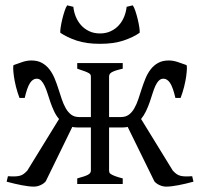

<svg xmlns="http://www.w3.org/2000/svg" viewBox="-20 -691 751 721"><path d="M706.5 -8.8Q676.3 -0.5 649.2 4.6Q622.1 9.8 604 9.8Q591.3 9.8 578.6 3.9Q565.9 -2 559.6 -10.3L459.5 -214.4Q451.7 -212.4 440.9 -212.4H389.6V-50.8Q389.6 -46.9 390.6 -43.7Q391.6 -40.5 396.2 -37.4Q400.9 -34.2 411.4 -30Q421.9 -25.9 440.9 -21V0H270V-21Q286.1 -25.4 296.1 -28.8Q306.2 -32.2 311.8 -35.6Q317.4 -39.1 319.3 -42.7Q321.3 -46.4 321.3 -50.8V-212.4H270.5Q259.3 -212.4 251.5 -214.4L151.9 -10.3Q145.5 -2 132.8 3.9Q120.1 9.8 107.4 9.8Q89.4 9.8 62.3 4.6Q35.2 -0.5 4.9 -8.8L9.8 -29.3Q24.9 -28.3 35.6 -28.6Q46.4 -28.8 54.4 -31Q62.5 -33.2 68.8 -37.8Q75.2 -42.5 82.5 -50.3L201.7 -244.1Q190.4 -257.3 182.9 -273.7Q175.3 -290 169.4 -306.9Q163.6 -323.7 158.7 -339.6Q153.8 -355.5 147.9 -367.9Q142.1 -380.4 135 -387.9Q127.9 -395.5 117.7 -395.5Q103.5 -395.5 92.8 -379.4Q82 -363.3 72.8 -323.2H53.2Q45.4 -343.8 40 -365.2Q34.7 -386.7 32.2 -404.5Q29.8 -422.4 29.5 -434.1Q29.3 -445.8 31.7 -446.8Q47.4 -452.6 64.5 -458.3Q81.5 -463.9 97.7 -463.9Q121.1 -463.9 137.5 -454.8Q153.8 -445.8 165.5 -430.7Q177.2 -415.5 185.1 -396.5Q192.9 -377.4 199.2 -357.7Q205.6 -337.9 211.9 -318.8Q218.3 -299.8 226.8 -284.7Q235.4 -269.5 247.3 -260.5Q259.3 -251.5 276.9 -251.5H321.3V-403.3Q321.3 -406.7 320.1 -409.9Q318.8 -413.1 313.7 -416.3Q308.6 -419.4 298.3 -423.3Q288.1 -427.2 270 -433.1V-454.1H440.9V-433.1Q423.8 -429.2 413.8 -425.8Q403.8 -422.4 398.4 -418.9Q393.1 -415.5 391.4 -411.6Q389.6 -407.7 389.6 -403.3V-251.5H434.6Q452.1 -251.5 464.1 -260.5Q476.1 -269.5 484.6 -284.7Q493.2 -299.8 499.5 -318.8Q505.9 -337.9 512.2 -357.7Q518.6 -377.4 526.4 -396.5Q534.2 -415.5 545.9 -430.7Q557.6 -445.8 574 -454.8Q590.3 -463.9 613.8 -463.9Q629.9 -463.9 647 -458.3Q664.1 -452.6 679.7 -446.8Q682.1 -445.8 681.9 -434.1Q681.6 -422.4 679.2 -404.5Q676.8 -386.7 671.4 -365.2Q666 -343.8 658.2 -323.2H638.7Q629.4 -363.3 618.7 -379.4Q607.9 -395.5 593.8 -395.5Q583.5 -395.5 576.2 -387.9Q568.8 -380.4 563.2 -367.9Q557.6 -355.5 552.7 -339.6Q547.9 -323.7 542 -306.9Q536.1 -290 528.3 -273.7Q520.5 -257.3 509.8 -244.1L628.9 -50.3Q636.2 -42.5 642.6 -37.8Q648.9 -33.2 657 -31Q665 -28.8 675.5 -28.6Q686 -28.3 701.7 -29.3ZM355.5 -526.4Q304.2 -526.4 267.8 -538.6Q231.4 -550.8 206.5 -567.9Q205.6 -573.7 207.8 -588.4Q210 -603 213.9 -619.1Q217.8 -635.3 222.7 -649.9Q227.5 -664.6 232.4 -670.9L255.4 -665.5Q257.3 -646.5 264.6 -628.4Q272 -610.4 284.4 -596.4Q296.9 -582.5 314.7 -574Q332.5 -565.4 355.5 -565.4Q378.4 -565.4 396.2 -574Q414.1 -582.5 426.5 -596.4Q439 -610.4 446.3 -628.4Q453.6 -646.5 455.6 -665.5L478.5 -670.9Q483.4 -664.6 488.3 -649.9Q493.2 -635.3 497.1 -619.1Q501 -603 503.2 -588.4Q505.4 -573.7 504.4 -567.9Q480 -550.8 443.4 -538.6Q406.7 -526.4 355.5 -526.4Z"/></svg>

Font: Gentium Unicode
Style: Regular
Weight: 400
Version: Version 1.009